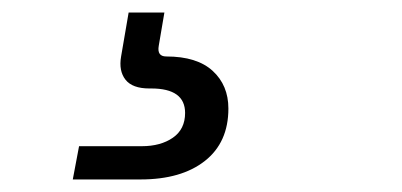

<svg xmlns="http://www.w3.org/2000/svg" viewBox="-20 -27 640 306"><path d="M96 259 106 206H206Q236 206 255.5 192.5Q275 179 275 153Q275 114 221 114H218Q191 114 180 100Q169 86 173 63L185 -7H242L233 46Q230 63 245 63Q294 63 319 86Q344 109 344 146Q344 200 306.5 229.5Q269 259 204 259Z"/></svg>

Font: DM Mono
Style: Italic
Weight: 400
Italic angle: -10°
Designer: Colophon Foundry
Foundry: Colophon Foundry
Version: Version 1.000; ttfautohint (v1.8.2.53-6de2)